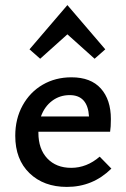

<svg xmlns="http://www.w3.org/2000/svg" viewBox="-20 -729 497 755"><path d="M418 -66Q345 6 243 6Q152 6 96 -48Q40 -102 40 -195Q40 -262 69 -314.5Q98 -367 148 -396Q198 -425 261 -425Q337 -425 376.5 -381Q416 -337 416 -261Q416 -229 413 -211H131V-207Q131 -143 166 -106Q201 -69 260 -69Q321 -69 372 -113ZM141 -271H330Q325 -355 254 -355Q215 -355 185 -332.5Q155 -310 141 -271ZM96 -535 245 -709 394 -535 352 -498 245 -594 138 -498Z"/></svg>

Font: Ysabeau Semibold
Style: Regular
Weight: 600
Designer: Christian Thalmann (Catharsis Fonts)
Version: Version 0.003